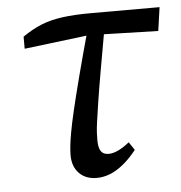

<svg xmlns="http://www.w3.org/2000/svg" viewBox="-42 -515 537 569"><g transform="rotate(-5 226.5 -231.0)"><path d="M44 -387V-423Q73 -443 100 -454Q127 -465 162.5 -470Q198 -475 250 -475H453L443 -405L258 -410H232ZM224 13Q191 13 171.5 -7Q152 -27 152 -61Q152 -71 153.5 -86.5Q155 -102 159.5 -127.5Q164 -153 173.5 -193.5Q183 -234 198.5 -293.5Q214 -353 237 -436L288 -445Q273 -361 263 -304Q253 -247 247.5 -211Q242 -175 239 -153.5Q236 -132 235.5 -120Q235 -108 235 -98Q235 -76 242 -65.5Q249 -55 265 -55Q279 -55 295 -63Q311 -71 327 -84L343 -60Q324 -36 304 -19.5Q284 -3 264 5Q244 13 224 13Z"/></g></svg>

Font: Source Serif 4
Style: Italic
Weight: 400
Italic angle: -12°
Designer: Frank Grießhammer
Foundry: Adobe Systems Incorporated
Version: Version 4.004;hotconv 1.0.116;makeotfexe 2.5.65601